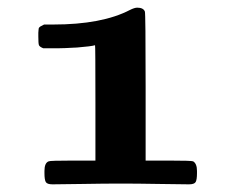

<svg xmlns="http://www.w3.org/2000/svg" viewBox="-20 -481 615 501"><path d="M80 -386Q80 -392 80 -395.5Q80 -399 80.5 -402Q81 -405 81 -406.5Q81 -408 83 -410Q85 -412 85.5 -412Q86 -412 89.5 -414Q93 -416 95 -417H119Q246 -417 319 -455Q331 -461 338 -461Q354 -461 358 -451Q360 -447 360 -254V-62H420Q480 -62 484 -60Q494 -54 494 -35V-29Q494 -12 490.5 -6Q487 0 473 0Q451 0 394.5 -1Q338 -2 295 -2Q252 -2 196 -1Q140 0 117 0Q103 0 99.5 -6Q96 -12 96 -29V-35Q96 -56 107 -60Q110 -62 170 -62H229V-213Q229 -363 228 -363Q218 -360 181 -357Q178 -357 170 -356.5Q162 -356 150 -355.5Q138 -355 130 -355H93Q83 -359 81.5 -363.5Q80 -368 80 -386Z"/></svg>

Font: KaTeX_Math
Style: Bold Italic
Weight: 700
Version: Version 3699957226